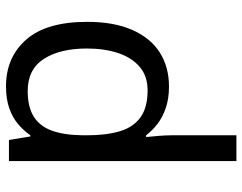

<svg xmlns="http://www.w3.org/2000/svg" viewBox="-106 -480 826 655"><g transform="rotate(-90 307.5 -153.0)"><path d="M340 -546Q439 -546 499.5 -477Q560 -408 560 -269Q560 -178 532.5 -115.5Q505 -53 455.5 -21.5Q406 10 339 10Q298 10 266 -1Q234 -12 211.5 -29.5Q189 -47 173 -68H167Q169 -51 171 -25Q173 1 173 20V240H85V-536H157L169 -463H173Q189 -486 211.5 -505Q234 -524 265.5 -535Q297 -546 340 -546ZM324 -472Q270 -472 237 -451.5Q204 -431 189 -390Q174 -349 173 -286V-269Q173 -203 187 -157Q201 -111 234.5 -87Q268 -63 326 -63Q375 -63 406.5 -90Q438 -117 453.5 -163.5Q469 -210 469 -270Q469 -362 433.5 -417Q398 -472 324 -472Z"/></g></svg>

Font: usinhala85
Style: Book
Weight: 400
Designer: Jelle Bosma - Monotype Design Team
Foundry: Monotype Imaging Inc.
Version: Version 2.003